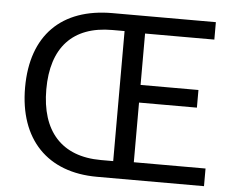

<svg xmlns="http://www.w3.org/2000/svg" viewBox="-52 -795 1051 856"><g transform="rotate(5 473.5 -366.5)"><path d="M412 0H891V-79H570V-346H829V-425H570V-655H880V-733H417C190 -733 58 -603 58 -369C58 -137 190 0 412 0ZM423 -76C246 -76 153 -183 153 -369C153 -556 246 -658 423 -658H478V-76Z"/></g></svg>

Font: Source Han Sans JP
Style: Regular
Weight: 400
Designer: Ryoko NISHIZUKA 西塚涼子 (kana, bopomofo & ideographs); Paul D. Hunt (Latin, Greek & Cyrillic); Sandoll Communications 산돌커뮤니
Foundry: Adobe
Version: Version 2.004;hotconv 1.0.118;makeotfexe 2.5.65603